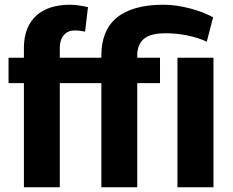

<svg xmlns="http://www.w3.org/2000/svg" viewBox="-20 -792 985 812"><path d="M408.7 0V-440.4H232.9V0H81.1V-440.4H16.1V-547.9H81.1V-589.4Q81.1 -634.3 94.5 -668.5Q107.9 -702.6 133.1 -725.6Q158.2 -748.5 194.3 -760.3Q230.5 -772 276.4 -772Q293.9 -772 311.8 -769.3Q329.6 -766.6 352.1 -761.7L339.8 -658.2Q328.6 -660.6 318.8 -661.9Q309.1 -663.1 295.4 -663.1Q266.6 -663.1 249.8 -643.1Q232.9 -623 232.9 -590.8V-547.9H408.7V-558.1Q408.7 -609.4 424.6 -649.4Q440.4 -689.5 472.9 -716.6Q505.4 -743.7 554.9 -757.8Q604.5 -772 671.9 -772Q699.7 -772 729 -767.6Q758.3 -763.2 785.6 -755.9Q813 -748.5 837.6 -739Q862.3 -729.5 881.3 -718.8L854.5 -615.7Q819.3 -632.3 773.4 -641.8Q727.5 -651.4 680.7 -651.4Q616.7 -651.4 588.6 -627.7Q560.5 -604 560.5 -558.1V-547.9H656.7V-440.4H560.5V0ZM882.8 0H730.5V-547.9H882.8Z"/></svg>

Font: Ufes Sans ExtraBold
Style: Regular
Weight: 800
Designer: Ricardo Esteves & Filipe Motta
Foundry: ProDesignUfes - Ricardo Esteves, Filipe Motta (This is a derivative work, based on Roboto family, by Christian Robertson
Version: Version 2.0